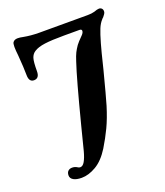

<svg xmlns="http://www.w3.org/2000/svg" viewBox="-129 -767 742 864"><g transform="rotate(-20 242.0 -334.5)"><path d="M61 -20Q61 -34 68.5 -41Q76 -48 88 -48Q101 -48 112 -41Q117 -37 124 -37Q136 -37 145.5 -53.5Q155 -70 163 -100L191 -210Q245 -420 269 -491Q277 -516 283.5 -529Q290 -542 301 -558Q309 -569 332 -592Q342 -602 342 -611Q342 -619 331 -619H257Q198 -619 164.5 -614.5Q131 -610 113 -598Q99 -589 93.5 -572Q88 -555 88 -510Q88 -476 62 -476Q38 -476 38 -510Q38 -543 33 -605Q30 -631 30 -647Q30 -664 34 -669Q41 -679 57 -679Q68 -679 81 -676Q118 -669 157 -669H389Q408 -669 422 -673Q438 -679 446 -679Q454 -679 459 -674Q464 -669 464 -660Q464 -654 460 -648Q456 -642 451 -636Q447 -633 444 -629Q431 -615 422 -593Q413 -571 401 -529Q393 -502 371 -412Q341 -296 329 -256Q312 -201 293 -161Q274 -121 249 -80Q219 -32 183 -11Q147 10 114 10Q89 10 75 2Q61 -6 61 -20Z"/></g></svg>

Font: Raigarh
Style: Regular
Weight: 400
Designer: jaikishan Patel
Foundry: MagicType
Version: Version 1.000;FEAKit 1.0